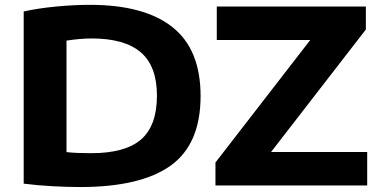

<svg xmlns="http://www.w3.org/2000/svg" viewBox="-20 -767 1578 794"><path d="M311.5 6.5Q260 6.5 198.5 3.2Q137 0 78 -7.5V-719.5Q135.5 -732.5 210.2 -739.8Q285 -747 351.5 -747Q577 -747 693.2 -654.8Q809.5 -562.5 809.5 -370Q809.5 -171 685.8 -82.2Q562 6.5 311.5 6.5ZM357.5 -133.5Q497.5 -133.5 563.2 -190.2Q629 -247 629 -371.5Q629 -493.5 562 -550.8Q495 -608 358.5 -608Q334.5 -608 307.2 -605.5Q280 -603 255 -599V-138Q277.5 -135.5 302 -134.5Q326.5 -133.5 357.5 -133.5ZM871 0V-95L1263 -601.5H876.5V-740H1493V-645L1101 -138.5H1498.5V0Z"/></svg>

Font: Encode Sans Exp
Style: Bold
Weight: 700
Width: 7
Designer: Multiple Designers
Foundry: Impallari Type
Version: Version 3.002; ttfautohint (v1.8.3) -l 8 -r 50 -G 200 -x 14 